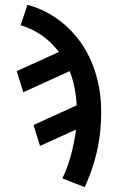

<svg xmlns="http://www.w3.org/2000/svg" viewBox="-20 -558 540 791"><path d="M329 213 237 177Q256 137 268.5 94.5Q281 52 288 9Q288 8 288.5 7.5Q289 7 289 7Q290 -1 291 -8.5Q292 -16 293 -24L145 43L118 -43L296 -124Q294 -161 287 -196.5Q280 -232 267 -265L76 -178L49 -265L223 -344Q208 -363 191 -380Q174 -397 154 -411Q134 -425 111.5 -436Q89 -447 65 -454L93 -538Q135 -527 173.5 -506.5Q212 -486 244 -458.5Q276 -431 302 -397.5Q328 -364 346.5 -326Q365 -288 377 -245.5Q389 -203 393.5 -159.5Q398 -116 396.5 -70Q395 -24 388 21Q380 71 365 119Q350 167 329 213Z"/></svg>

Font: Iosevka Curly Semibold Oblique
Style: Regular
Weight: 600
Italic angle: -9°
Monospace: yes
Designer: Belleve Invis
Foundry: Belleve Invis
Version: Version 11.1.0; ttfautohint (v1.8.3)